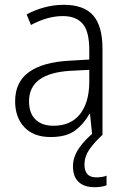

<svg xmlns="http://www.w3.org/2000/svg" viewBox="-20 -561 523 800"><path d="M246 -541Q329 -541 368 -497Q407 -453 407 -358V0H364L355 -87H353Q329 -44 292.5 -17Q256 10 191 10Q120 10 81.5 -31Q43 -72 43 -139Q43 -219 100.5 -260.5Q158 -302 268 -308L352 -313V-352Q352 -430 324.5 -462Q297 -494 242 -494Q209 -494 176 -484.5Q143 -475 109 -457L91 -501Q124 -519 164 -530Q204 -541 246 -541ZM274 -266Q101 -256 101 -139Q101 -89 128 -63Q155 -37 202 -37Q275 -37 313 -85Q351 -133 352 -217V-270ZM332 125Q332 178 381 178Q395 178 406 176Q417 174 424 171V211Q414 215 401.5 217Q389 219 373 219Q331 219 307.5 197Q284 175 284 132Q284 93 309.5 56Q335 19 375 -12L408 0Q373 32 352.5 61.5Q332 91 332 125Z"/></svg>

Font: Noto Sans Lao Looped SemiCondensed Light
Style: Regular
Weight: 300
Width: 4
Designer: Mark Frömberg, Ben Mitchell
Foundry: The Fontpad Ltd
Version: Version 1.002; ttfautohint (v1.8.4.7-5d5b)